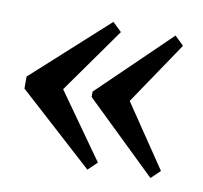

<svg xmlns="http://www.w3.org/2000/svg" viewBox="-58 -538 602 568"><g transform="rotate(10 243.0 -254.0)"><path d="M454 -442 327 -254 454 -66 427 -40 214 -246V-262L427 -468ZM14 -272 239 -476 266 -450 127 -254 266 -58 239 -32 14 -236Z"/></g></svg>

Font: Minipax
Style: Bold
Weight: 500
Designer: Raphaël Ronot, Igor Stepanchenko (Cyrillic)
Foundry: steppetype
Version: Version 1.002